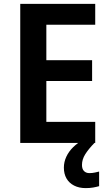

<svg xmlns="http://www.w3.org/2000/svg" viewBox="-20 -734 562 986"><path d="M469 0H84V-714H469V-607H218V-425H453V-318H218V-108H469ZM401 113Q401 134 411.5 144.5Q422 155 439 155Q454 155 467.5 152Q481 149 489 147V222Q475 226 458.5 229Q442 232 420 232Q386 232 360.5 219Q335 206 321.5 182.5Q308 159 308 127Q308 98 320.5 71Q333 44 355.5 22Q378 0 407 -16L465 0Q434 32 417.5 58.5Q401 85 401 113Z"/></svg>

Font: Noto Sans Display SemiBold
Style: Regular
Weight: 600
Designer: Monotype Design Team
Foundry: Monotype Imaging Inc.
Version: Version 2.003